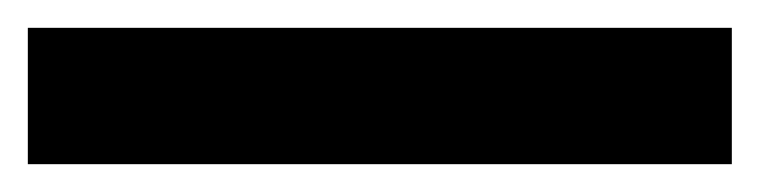

<svg xmlns="http://www.w3.org/2000/svg" viewBox="-23 -929 546 138"><path d="M503 -811V-909H-3V-811Z"/></svg>

Font: Noto Sans Tamil UI
Style: Bold
Weight: 700
Designer: Jelle Bosma - Monotype Design Team
Foundry: Monotype Imaging Inc.
Version: Version 2.004